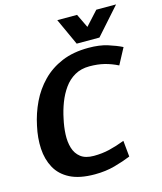

<svg xmlns="http://www.w3.org/2000/svg" viewBox="-127 -959 892 1060"><g transform="rotate(-15 319.0 -429.0)"><path d="M304 -91Q351 -91 393 -101Q435 -111 482 -129L491 -37Q450 -20 397.5 -5.5Q345 9 283 9Q196 9 142 -18.5Q88 -46 61.5 -94.5Q35 -143 31.5 -204.5Q28 -266 43 -333Q57 -401 86.5 -462.5Q116 -524 163 -572Q210 -620 275.5 -647.5Q341 -675 428 -675Q491 -675 537 -660.5Q583 -646 617 -629L568 -537Q530 -556 492 -565.5Q454 -575 407 -575Q359 -575 323 -554.5Q287 -534 262 -499Q237 -464 220.5 -421Q204 -378 195 -333Q185 -289 183 -246Q181 -203 191.5 -168Q202 -133 229 -112Q256 -91 304 -91ZM638 -867 502 -714H372L302 -867H415L453 -788L525 -867Z"/></g></svg>

Font: Epunda Sans
Style: Bold Italic
Weight: 700
Italic angle: -12.0243°
Designer: Simon Atzbach
Foundry: typofactur
Version: Version 2.204; ttfautohint (v1.8.4.7-5d5b)